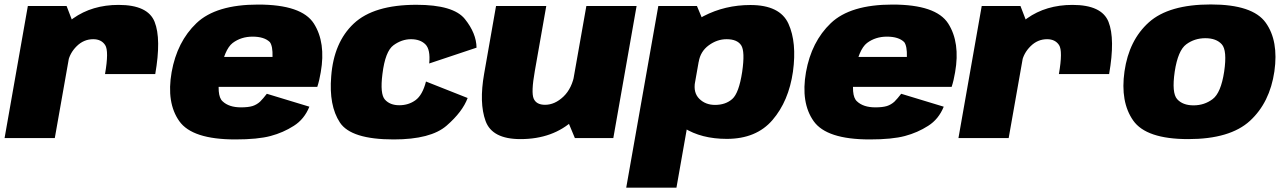

<svg xmlns="http://www.w3.org/2000/svg" viewBox="-34 -620 5772 862"><path d="M437.5 -287.5H663Q690.5 -445.5 660.2 -521.8Q630 -598 498.5 -598Q380 -598 294.5 -537.5Q209 -477 193 -386.5L271 -340Q278.5 -381 310.2 -412.5Q342 -444 384.5 -444Q421 -444 438.2 -417.5Q455.5 -391 437.5 -287.5ZM-13.5 0H212L300.5 -500.5L265 -593H91Z M1022.5 6 1048 -138Q994 -138 965.5 -165Q936 -191 955 -295.5Q973 -398 1010.5 -427Q1048.5 -455.5 1100 -455.5Q1152.5 -455.5 1177.5 -431Q1191 -413 1189.5 -364.5H948L924.5 -230H1390.5Q1400 -259 1406 -295.5Q1429.5 -429 1375 -514.5Q1320.5 -599.5 1125 -599.5Q935.5 -599.5 848 -516Q761 -433 736.5 -296Q712.5 -158.5 771 -76Q829 6 1022.5 6ZM1048 -138 1022.5 6Q1123.5 6 1181 -9.5Q1237.5 -24.5 1285 -55Q1332 -84.5 1355 -141L1164 -199Q1147.5 -177.5 1133.5 -163.5Q1118.5 -150 1100 -144Q1080.5 -138 1048 -138Z M1733.5 6Q1900 6 1971.2 -56Q2042.5 -118 2065.5 -180L1878.5 -254Q1863 -193.5 1831.8 -170.5Q1800.5 -147.5 1758.5 -147.5Q1717 -147.5 1694.2 -172.8Q1671.5 -198 1683 -288Q1695.5 -390 1732.8 -417Q1770 -444 1811 -444Q1852.5 -444 1875.8 -421Q1899 -398 1893 -335L2105.5 -406Q2104.5 -470.5 2053.2 -534.5Q2002 -598.5 1835.5 -598.5Q1644 -598.5 1554.2 -514.2Q1464.5 -430 1453 -277.5Q1442 -146 1492 -70Q1542 6 1733.5 6Z M2547 0H2719.5L2824 -593H2598.5L2509.5 -90ZM2418.5 -593H2193L2139.5 -288.5Q2116.5 -158 2146 -76.8Q2175.5 4.5 2302.5 4.5Q2449 4.5 2541.8 -82Q2634.5 -168.5 2649 -251.5L2546 -290.5Q2534.5 -223.5 2495.8 -186.5Q2457 -149.5 2413 -149.5Q2374 -149.5 2362 -177.2Q2350 -205 2367 -300.5Z M2777.5 222.5H3003L3131.5 -505.5L3095 -593H2921.5ZM3229 3.5Q3361.5 3.5 3434.2 -81.2Q3507 -166 3526 -298Q3544 -429.5 3505.8 -513.5Q3467.5 -597.5 3335 -597.5Q3221 -597.5 3125.2 -547.8Q3029.5 -498 3018 -432L3103 -342.5Q3110.5 -389 3148 -416.5Q3185.5 -444 3228 -444Q3275.5 -444 3293.5 -416.8Q3311.5 -389.5 3298 -297Q3283.5 -202 3253.5 -175.5Q3223.5 -149 3176 -149Q3133.5 -149 3105.8 -176.2Q3078 -203.5 3086.5 -252L2970.5 -161Q2958 -95 3036.5 -45.8Q3115 3.5 3229 3.5Z M3870.5 6 3896 -138Q3842 -138 3813.5 -165Q3784 -191 3803 -295.5Q3821 -398 3858.5 -427Q3896.5 -455.5 3948 -455.5Q4000.5 -455.5 4025.5 -431Q4039 -413 4037.5 -364.5H3796L3772.5 -230H4238.5Q4248 -259 4254 -295.5Q4277.5 -429 4223 -514.5Q4168.5 -599.5 3973 -599.5Q3783.5 -599.5 3696 -516Q3609 -433 3584.5 -296Q3560.5 -158.5 3619 -76Q3677 6 3870.5 6ZM3896 -138 3870.5 6Q3971.5 6 4029 -9.5Q4085.5 -24.5 4133 -55Q4180 -84.5 4203 -141L4012 -199Q3995.5 -177.5 3981.5 -163.5Q3966.5 -150 3948 -144Q3928.5 -138 3896 -138Z M4720 -287.5H4945.5Q4973 -445.5 4942.8 -521.8Q4912.5 -598 4781 -598Q4662.5 -598 4577 -537.5Q4491.5 -477 4475.5 -386.5L4553.5 -340Q4561 -381 4592.8 -412.5Q4624.5 -444 4667 -444Q4703.5 -444 4720.8 -417.5Q4738 -391 4720 -287.5ZM4269 0H4494.5L4583 -500.5L4547.5 -593H4373.5Z M5300.5 4.5Q5488.5 4.5 5577.8 -77.5Q5667 -159.5 5687.5 -299.5Q5707 -436.5 5648.5 -518.2Q5590 -600 5402 -600Q5213.5 -600 5124 -519.8Q5034.5 -439.5 5014.5 -299.5Q4995 -162.5 5053.5 -79Q5112 4.5 5300.5 4.5ZM5324.5 -147Q5276 -147 5251 -174.8Q5226 -202.5 5240 -298.5Q5254.5 -393.5 5291.8 -421Q5329 -448.5 5377.5 -448.5Q5426.5 -448.5 5451.2 -421.2Q5476 -394 5462 -298.5Q5447.5 -203 5410.2 -175Q5373 -147 5324.5 -147Z"/></svg>

Font: Anybody Black
Style: Italic
Weight: 900
Italic angle: -10°
Designer: Tyler Finck
Foundry: Etcetera Type Company
Version: Version 1.113;gftools[0.9.25]